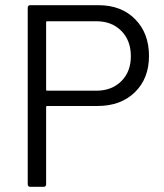

<svg xmlns="http://www.w3.org/2000/svg" viewBox="-20 -721 632 741"><path d="M87 -10V-691Q87 -701 97 -701H360Q448 -701 501.5 -647Q555 -593 555 -505Q555 -418 500.5 -365Q446 -312 357 -312H162Q158 -312 158 -308V-10Q158 0 148 0H97Q87 0 87 -10ZM162 -371H352Q411 -371 448 -407.5Q485 -444 485 -504Q485 -565 448 -602Q411 -639 352 -639H162Q158 -639 158 -635V-375Q158 -371 162 -371Z"/></svg>

Font: Barlow GEO
Style: Regular
Weight: 400
Designer: Jeremy Tribby
Foundry: Tribby Type
Version: Version 1.408